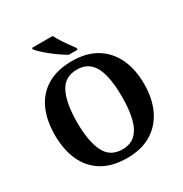

<svg xmlns="http://www.w3.org/2000/svg" viewBox="-210 -1092 1207 1263"><g transform="rotate(-30 393.5 -460.5)"><path d="M394.2 10Q280.1 10 204.9 -36Q129.6 -82 92.2 -165Q54.8 -248 54.8 -359Q54.8 -470 92.2 -552Q129.6 -634 205.4 -679.5Q281.2 -725 395.2 -725Q503.7 -725 578.8 -679.5Q653.8 -634 692.9 -551.5Q732 -469 732 -358Q732 -247 692.9 -164.5Q653.8 -82 578.4 -36Q503 10 394.2 10ZM394.2 -55Q456.8 -55 493.9 -91.2Q531 -127.4 547.3 -194.9Q563.6 -262.5 563.6 -358Q563.6 -453.5 547.2 -521.2Q530.9 -588.9 493.9 -624.4Q456.8 -660 395.2 -660Q301.3 -660 262.3 -580.9Q223.3 -501.8 223.3 -358Q223.3 -215.2 262.2 -135.1Q301.2 -55 394.2 -55ZM397.1 -771Q373.6 -785 345.4 -804.5Q317.2 -824 289.7 -846Q262.3 -868 241.1 -888Q219.9 -908 210.9 -921V-931H368.4Q379.4 -909 396.5 -882Q413.6 -855 432.4 -829Q451.2 -803 465.2 -784V-771Z"/></g></svg>

Font: Noto Serif Malayalam
Style: Regular
Weight: 400
Designer: Indian type Foundry, Jelle Bosma, Monotype Design Team
Foundry: Monotype Imaging Inc.
Version: Version 2.103